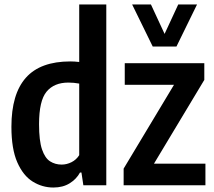

<svg xmlns="http://www.w3.org/2000/svg" viewBox="-20 -828 956 858"><path d="M218.5 10Q169 10 126.2 -16.5Q83.5 -43 57.2 -102.8Q31 -162.5 31 -261.5Q31 -408 95.8 -480.8Q160.5 -553.5 294.5 -553.5Q313 -553.5 334 -551V-808H455V0H352.5L344 -57H337.5Q321.5 -27.5 291.2 -8.8Q261 10 218.5 10ZM255.5 -92.5Q278 -92.5 299.5 -103.2Q321 -114 334 -134.5V-454.5Q310 -459 285.5 -459Q222 -459 188.2 -418.5Q154.5 -378 154.5 -273Q154.5 -199 167.8 -160.2Q181 -121.5 203.8 -107Q226.5 -92.5 255.5 -92.5ZM532.5 0V-74.5L757.5 -449H537.5V-545.5H893V-471L668 -96.5H898V0ZM662.5 -620 570.5 -808H654.5L715.5 -676.5L776.5 -808H860.5L768.5 -620Z"/></svg>

Font: Encode Sans Condensed Condensed SemiBold
Style: Regular
Weight: 600
Width: 3
Designer: Multiple Designers
Foundry: Impallari Type
Version: Version 3.000; ttfautohint (v1.8.3) -l 8 -r 50 -G 200 -x 14 